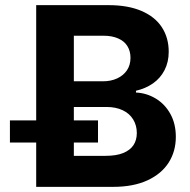

<svg xmlns="http://www.w3.org/2000/svg" viewBox="-20 -727 738 747"><path d="M120.8 -707H402.4Q478.1 -707 530.8 -684.3Q583.5 -661.5 609.9 -620.7Q636.4 -579.9 636.4 -525.6Q636.4 -485.4 620.1 -454Q603.9 -422.6 575.2 -402.6Q546.6 -382.6 509 -373.9V-367Q550.2 -365.1 585.9 -343.6Q621.6 -322.1 642.8 -283.9Q664.1 -245.6 664.1 -194.7Q664.1 -138.3 636.2 -94.4Q608.2 -50.5 553.4 -25.2Q498.5 0 420.2 0H120.8ZM512.3 -209.5Q512.3 -239 498.1 -262.3Q483.9 -285.6 457.2 -298.2Q430.4 -310.8 394.8 -310.8H267.3V-120.7H391Q432.6 -120.7 459.6 -131.7Q486.5 -142.8 499.4 -162.5Q512.3 -182.2 512.3 -209.5ZM487.7 -502Q487.7 -528.1 475.7 -547.5Q463.8 -566.9 439.9 -577.4Q416 -588 383.2 -588H267.3V-410.7H380.3Q411.6 -410.7 435.9 -422Q460.3 -433.3 474 -453.7Q487.7 -474.1 487.7 -502ZM18.6 -258.5H361.3V-172.5H18.6Z"/></svg>

Font: WEMIX Pretendard Variable
Style: Regular
Weight: 400
Designer: Base glyphs from Inter by Rasmus Andersson; Hangeul glyphs from Noto Sans CJK(Source Han Sans) by Jang Soo-young and Kan
Foundry: Kil Hyung-jin
Version: Version 1.000;Glyphs 3.2 (3208)